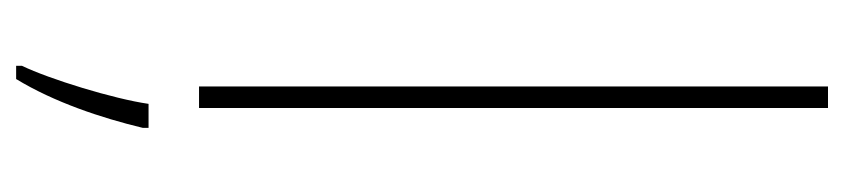

<svg xmlns="http://www.w3.org/2000/svg" viewBox="-414 -386 1021 232"><g transform="rotate(90 96.0 -269.5)"><path d="M110 0V-760H84V0ZM134 68V61H105C99 103 75 181 59 214V221H75C103 175 122 118 134 68Z"/></g></svg>

Font: Noto Sans Gurmukhi SemiCondensed Thin
Style: Regular
Weight: 100
Width: 4
Designer: Jelle Bosma - Monotype Design Team
Foundry: Monotype Imaging Inc.
Version: Version 2.004